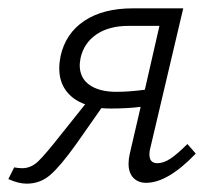

<svg xmlns="http://www.w3.org/2000/svg" viewBox="-43 -433 517 460"><path d="M426 -65Q359 5 307 5Q288 5 276.5 -7Q265 -19 265 -41Q265 -52 268 -65L294 -177Q262 -173 223 -173Q208 -173 200 -174L139 -87Q101 -34 77 -13.5Q53 7 21 7Q1 7 -23 -4L-9 -32Q1 -30 10 -30Q31 -30 48 -46Q65 -62 105 -113L161 -183Q131 -194 115 -216Q99 -238 99 -269Q99 -283 102 -298Q114 -353 159 -383Q204 -413 275 -413H396L318 -82Q315 -72 315 -63Q315 -42 334 -42Q349 -42 365.5 -53Q382 -64 406 -88ZM304 -218 339 -371H265Q218 -371 188 -350.5Q158 -330 150 -294Q148 -282 148 -277Q148 -246 171.5 -229.5Q195 -213 236 -213Q266 -213 304 -218Z"/></svg>

Font: Ysabeau Infant Semilight
Style: Italic
Weight: 300
Italic angle: -12°
Designer: Christian Thalmann (Catharsis Fonts)
Version: Version 0.003